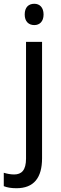

<svg xmlns="http://www.w3.org/2000/svg" viewBox="-60 -758 321 1018"><path d="M71 -681C71 -644 92 -625 122 -625C150 -625 171 -644 171 -681C171 -719 150 -738 122 -738C92 -738 71 -720 71 -681ZM27 240C120 240 163 184 163 81V-536H78V83C78 145 54 167 15 167C-5 167 -23 163 -40 158V229C-23 236 -1 240 27 240Z"/></svg>

Font: Noto Sans Bengali SemiCondensed
Style: Regular
Weight: 400
Width: 4
Designer: Jelle Bosma - Monotype Design Team
Foundry: Monotype Imaging Inc.
Version: Version 2.003